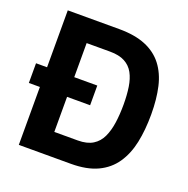

<svg xmlns="http://www.w3.org/2000/svg" viewBox="-123 -800 898 916"><g transform="rotate(20 326.0 -341.5)"><path d="M12 -294V-394H323V-294ZM68 0V-683H329Q409 -683 463.5 -660.5Q518 -638 551 -595Q584 -552 598 -491Q612 -430 612 -352Q612 -273 598.5 -209Q585 -145 553 -98Q521 -51 467 -25.5Q413 0 332 0ZM206 -116H325Q372 -116 401 -134Q430 -152 445 -184.5Q460 -217 466 -259.5Q472 -302 472 -352Q472 -400 466 -439.5Q460 -479 444.5 -507.5Q429 -536 400 -551.5Q371 -567 325 -567H206Z"/></g></svg>

Font: Cairo Play
Style: Bold
Weight: 700
Version: Version 3.119